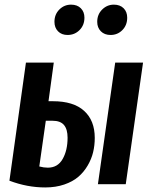

<svg xmlns="http://www.w3.org/2000/svg" viewBox="-20 -801 660 835"><path d="M273.9 -648.9Q248 -648.9 232.4 -664.8Q216.8 -680.7 216.8 -706.1Q216.8 -738.3 238 -759.5Q259.3 -780.8 289.1 -780.8Q315.9 -780.8 331.5 -765.1Q347.2 -749.5 347.2 -724.1Q347.2 -691.4 325.9 -670.2Q304.7 -648.9 273.9 -648.9ZM460.9 -648.9Q434.6 -648.9 418.7 -664.8Q402.8 -680.7 402.8 -706.1Q402.8 -738.3 424.3 -759.5Q445.8 -780.8 475.1 -780.8Q502 -780.8 517.6 -765.1Q533.2 -749.5 533.2 -724.1Q533.2 -691.4 512.2 -670.2Q491.2 -648.9 460.9 -648.9ZM210 -360.8Q299.8 -360.8 345.9 -318.8Q392.1 -276.9 392.1 -201.2Q392.1 -168.9 385 -139.2Q377.9 -109.4 361.3 -81.1Q344.7 -52.7 320.6 -32Q296.4 -11.2 259.3 1.5Q222.2 14.2 176.8 14.2Q98.6 14.2 21 -15.1L92.8 -528.8H213.9L190.9 -360.8ZM481 -528.8H602.1L526.9 0H405.8ZM188 -71.8Q231 -71.8 252.4 -109.4Q273.9 -147 273.9 -202.1Q273.9 -238.8 258.3 -257.3Q242.7 -275.9 208 -275.9H179.2L150.9 -77.1Q170.4 -71.8 188 -71.8Z"/></svg>

Font: Fira Sans Compressed Medium
Style: Italic
Weight: 500
Width: 3
Italic angle: -8°
Designer: Carrois Corporate & Edenspiekermann AG
Foundry: Carrois Corporate GbR & Edenspiekermann AG
Version: Version 4.203;PS 004.203;hotconv 1.0.88;makeotf.lib2.5.64775